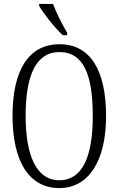

<svg xmlns="http://www.w3.org/2000/svg" viewBox="-20 -951 607 981"><path d="M301 -771H323V-784C300 -822 267 -886 251 -931H180V-921C199 -886 261 -807 301 -771ZM283 10C435 10 522 -132 522 -358C522 -594 440 -725 284 -725C123 -725 44 -587 44 -359C44 -137 122 10 283 10ZM283 -30C166 -30 111 -157 111 -358C111 -565 163 -685 284 -685C409 -685 454 -565 454 -358C454 -154 403 -30 283 -30Z"/></svg>

Font: Noto Serif Tamil ExtraCondensed Light
Style: Italic
Weight: 300
Width: 2
Italic angle: -12°
Designer: Indian Type Foundry, Tom Grace, and the Monotype Design Team
Foundry: Monotype Imaging Inc.
Version: Version 2.003